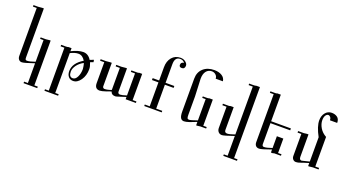

<svg xmlns="http://www.w3.org/2000/svg" viewBox="-57 -1127 3329 1856"><g transform="rotate(20 1607.5 -199.0)"><path d="M355.5 175.8H214.8V160.2H253.9V-43Q152.3 -7.8 128.9 -7.8Q109.4 -7.8 97.7 -21.5Q85.9 -35.2 85.9 -58.6V-550.8H46.9V-566.4H93.8L136.7 -570.3H152.3V-66.4Q152.3 -50.8 156.2 -44.9Q160.2 -39.1 171.9 -39.1Q199.2 -39.1 253.9 -58.6V-281.2H218.8V-296.9H273.4L308.6 -300.8H320.3V160.2H355.5Z M781.2 -246.1 750 -234.4Q765.6 -195.3 765.6 -168Q765.6 -101.6 732.4 -54.7Q699.2 -7.8 656.2 -7.8Q625 -7.8 607.4 -29.3Q589.8 -50.8 589.8 -85.9Q589.8 -168 687.5 -226.6Q660.2 -273.4 617.2 -273.4Q582 -273.4 535.2 -250V160.2H570.3V175.8H429.7V160.2H468.8V-281.2H429.7V-296.9H476.6Q496.1 -296.9 503.9 -300.8H523.4H535.2V-269.5Q605.5 -304.7 656.2 -304.7Q707 -304.7 738.3 -253.9L777.3 -269.5ZM707 -148.4Q707 -156.2 703.1 -177.7Q699.2 -199.2 695.3 -207Q652.3 -183.6 628.9 -150.4Q605.5 -117.2 605.5 -85.9Q605.5 -58.6 615.2 -44.9Q625 -31.2 644.5 -31.2Q671.9 -31.2 689.5 -66.4Q707 -101.6 707 -148.4Z M1300.8 -15.6H1195.3V-39.1Q1121.1 -15.6 1109.4 -11.7Q1097.7 -7.8 1089.8 -7.8Q1050.8 -7.8 1043 -39.1Q1023.4 -35.2 996.1 -23.4Q949.2 -7.8 929.7 -7.8Q878.9 -7.8 878.9 -66.4V-281.2H835.9V-296.9H890.6L933.6 -300.8H949.2V-58.6Q949.2 -50.8 955.1 -44.9Q960.9 -39.1 968.8 -39.1Q1000 -39.1 1039.1 -54.7V-281.2H996.1V-296.9H1050.8L1089.8 -300.8H1105.5V-62.5Q1105.5 -39.1 1128.9 -39.1Q1148.4 -39.1 1195.3 -54.7V-281.2H1152.3V-296.9H1214.8Q1222.7 -296.9 1230.5 -300.8H1250H1261.7V-31.2H1300.8Z M1437.5 -296.9V-433.6Q1437.5 -496.1 1470.7 -535.2Q1503.9 -574.2 1558.6 -574.2Q1589.8 -574.2 1611.3 -556.6Q1632.8 -539.1 1632.8 -519.5Q1632.8 -503.9 1625 -494.1Q1617.2 -484.4 1601.6 -484.4Q1574.2 -484.4 1574.2 -507.8Q1574.2 -523.4 1584 -531.2Q1593.8 -539.1 1605.5 -539.1Q1589.8 -562.5 1558.6 -562.5Q1503.9 -562.5 1503.9 -488.3V-296.9H1593.8V-277.3H1503.9V-31.2H1566.4V-15.6H1386.7V-31.2H1437.5V-277.3H1371.1V-296.9Z M2023.4 -15.6H1996.1Q1984.4 -15.6 1964.8 -15.6L1933.6 -11.7H1921.9V-46.9L1851.6 -19.5Q1816.4 -7.8 1796.9 -7.8Q1773.4 -7.8 1761.7 -27.3Q1750 -46.9 1750 -93.8V-429.7Q1750 -496.1 1793 -535.2Q1835.9 -574.2 1906.2 -574.2Q1953.1 -574.2 1984.4 -554.7Q2015.6 -535.2 2019.5 -500H1945.3Q1945.3 -523.4 1927.7 -539.1Q1910.2 -554.7 1886.7 -554.7Q1851.6 -554.7 1830.1 -527.3Q1808.6 -500 1808.6 -449.2L1816.4 -269.5V-82Q1816.4 -58.6 1820.3 -48.8Q1824.2 -39.1 1839.8 -39.1Q1855.5 -39.1 1921.9 -62.5V-281.2H1886.7V-296.9H1929.7Q1945.3 -296.9 1953.1 -300.8H1976.6H1988.3V-31.2H2023.4Z M2410.2 175.8H2269.5V160.2H2308.6V-43Q2207 -7.8 2187.5 -7.8Q2164.1 -7.8 2150.4 -23.4Q2136.7 -39.1 2136.7 -62.5V-281.2H2093.8V-296.9H2152.3Q2160.2 -296.9 2171.9 -300.8H2191.4H2203.1V-66.4Q2203.1 -39.1 2230.5 -39.1Q2253.9 -39.1 2308.6 -58.6V-550.8H2265.6V-566.4H2312.5Q2324.2 -566.4 2339.8 -570.3H2363.3H2375V160.2H2410.2Z M2793 -15.6H2742.2Q2734.4 -15.6 2722.7 -15.6L2710.9 -11.7H2691.4V-43Q2593.8 -7.8 2570.3 -7.8Q2546.9 -7.8 2535.2 -21.5Q2523.4 -35.2 2523.4 -58.6V-550.8H2484.4V-566.4H2535.2Q2546.9 -566.4 2554.7 -570.3H2574.2H2589.8V-296.9H2793V-277.3H2589.8V-62.5Q2589.8 -39.1 2609.4 -39.1Q2636.7 -39.1 2691.4 -58.6V-179.7H2757.8V-31.2H2793Z M3195.3 -500Q3179.7 -500 3168 -500Q3132.8 -500 3121.1 -500Q3121.1 -519.5 3111.3 -531.2Q3101.6 -543 3089.8 -543Q3074.2 -543 3062.5 -525.4Q3050.8 -507.8 3050.8 -476.6Q3050.8 -437.5 3074.2 -398.4Q3097.7 -359.4 3140.6 -335.9V-31.2H3179.7V-15.6H3148.4Q3136.7 -15.6 3121.1 -15.6L3085.9 -11.7H3074.2V-43Q3019.5 -27.3 2994.1 -17.6Q2968.8 -7.8 2949.2 -7.8Q2929.7 -7.8 2918 -21.5Q2906.2 -35.2 2906.2 -54.7V-281.2H2867.2V-296.9H2925.8L2957 -300.8H2972.7V-70.3Q2972.7 -39.1 2996.1 -39.1Q3000 -39.1 3011.7 -43Q3039.1 -50.8 3074.2 -58.6V-308.6Q3023.4 -402.3 3023.4 -464.8Q3023.4 -511.7 3048.8 -543Q3074.2 -574.2 3113.3 -574.2Q3148.4 -574.2 3171.9 -556.6Q3195.3 -539.1 3195.3 -500Z"/></g></svg>

Font: 和音 by 宁静之雨，公众号njzyshare
Style: Regular
Weight: 400
Designer: Steve Matteson
Foundry: Ascender Corporation
Version: Version 6.00;June 8, 2018;FontCreator 11.0.0.2388 32-bit